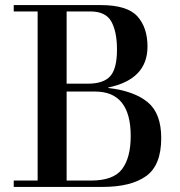

<svg xmlns="http://www.w3.org/2000/svg" viewBox="-20 -735 707 755"><path d="M242 -375V-25H338Q426 -25 460 -70Q494 -115 494 -200Q494 -375 354 -375ZM242 -690V-406H326Q387 -406 413.5 -435.5Q440 -465 440 -540Q440 -610 418 -650Q396 -690 335 -690ZM128 -25V-690H34V-715H376Q480 -715 520 -671Q560 -627 560 -552Q560 -423 406 -391V-389Q508 -377 561 -333Q614 -289 614 -192Q614 -85 554.5 -42.5Q495 0 384 0H34V-25Z"/></svg>

Font: Justus
Style: Roman
Weight: 500
Version: Version 001.001